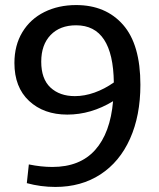

<svg xmlns="http://www.w3.org/2000/svg" viewBox="-20 -730 628 759"><path d="M535 -395Q535 -273 494 -181.5Q453 -90 377 -40.5Q301 9 199 9Q141 9 86 -6L94 -80Q143 -70 187 -70Q296 -70 356 -137Q416 -204 427 -330Q340 -277 246 -277Q153 -277 95 -331Q37 -385 37 -481Q37 -551 68.5 -603Q100 -655 155.5 -682.5Q211 -710 281 -710Q398 -710 466.5 -632Q535 -554 535 -395ZM276 -350Q314 -350 353.5 -364Q393 -378 430 -404Q427 -630 281 -630Q217 -630 180 -591.5Q143 -553 143 -486Q143 -418 179.5 -384Q216 -350 276 -350Z"/></svg>

Font: Bitter Pro Medium
Style: Regular
Weight: 500
Designer: Sol Matas, and Bitter project Authors
Foundry: Sol Matas
Version: Version 1.010